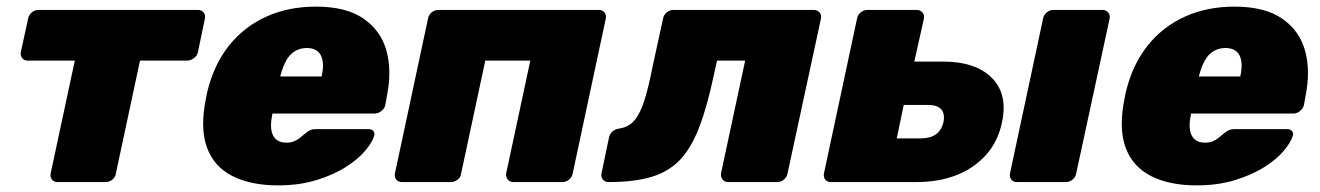

<svg xmlns="http://www.w3.org/2000/svg" viewBox="-20 -550 3986 580"><path d="M154 0Q143 0 137 -7.5Q131 -15 133 -26L206 -367H63Q53 -367 47 -374.5Q41 -382 43 -393L65 -494Q67 -505 76 -512.5Q85 -520 96 -520H578Q589 -520 595 -512.5Q601 -505 599 -494L578 -393Q576 -382 566 -374.5Q556 -367 546 -367H403L330 -26Q329 -15 319.5 -7.5Q310 0 300 0Z M820 10Q737 10 681.5 -18.5Q626 -47 605 -105Q584 -163 602 -252Q603 -256 604 -262.5Q605 -269 606 -272Q626 -355 672 -412.5Q718 -470 785 -500Q852 -530 934 -530Q1026 -530 1078.5 -493.5Q1131 -457 1147.5 -396.5Q1164 -336 1149 -261L1144 -233Q1142 -223 1132.5 -215Q1123 -207 1112 -207H803Q803 -207 802.5 -205Q802 -203 802 -201Q797 -177 799.5 -158.5Q802 -140 813.5 -129.5Q825 -119 845 -119Q858 -119 868 -123Q878 -127 886 -133.5Q894 -140 901 -146Q912 -155 918.5 -157.5Q925 -160 936 -160H1093Q1103 -160 1108 -154Q1113 -148 1110 -139Q1105 -121 1084 -95.5Q1063 -70 1025.5 -46Q988 -22 936 -6Q884 10 820 10ZM827 -319H952V-321Q958 -348 954.5 -367Q951 -386 939 -395.5Q927 -405 907 -405Q887 -405 871 -395.5Q855 -386 844.5 -367Q834 -348 827 -321Z M1194 0Q1183 0 1177 -7.5Q1171 -15 1173 -26L1273 -494Q1275 -505 1284 -512.5Q1293 -520 1304 -520H1789Q1800 -520 1806 -512.5Q1812 -505 1810 -494L1710 -26Q1708 -15 1699 -7.5Q1690 0 1679 0H1531Q1520 0 1514 -7.5Q1508 -15 1509 -26L1582 -367H1446L1373 -26Q1372 -15 1362.5 -7.5Q1353 0 1342 0Z M1818 0Q1808 0 1801.5 -7.5Q1795 -15 1797 -26L1820 -136Q1826 -158 1852 -162Q1880 -166 1897.5 -187.5Q1915 -209 1927.5 -249.5Q1940 -290 1951 -347L1983 -494Q1985 -505 1994 -512.5Q2003 -520 2014 -520H2438Q2449 -520 2455.5 -512.5Q2462 -505 2460 -494L2359 -26Q2357 -15 2348 -7.5Q2339 0 2328 0H2180Q2169 0 2163 -7.5Q2157 -15 2158 -26L2231 -367H2146L2137 -326Q2117 -231 2093 -167.5Q2069 -104 2034.5 -67.5Q2000 -31 1947.5 -15.5Q1895 0 1818 0Z M2490 0Q2479 0 2473 -7.5Q2467 -15 2469 -26L2569 -494Q2571 -505 2580 -512.5Q2589 -520 2600 -520H2749Q2760 -520 2766.5 -512.5Q2773 -505 2771 -494L2742 -364H2828Q2927 -364 2976 -315Q3025 -266 3007 -181Q2995 -123 2959 -82.5Q2923 -42 2869.5 -21Q2816 0 2748 0ZM2689 -132H2761Q2790 -132 2807 -144Q2824 -156 2830 -181Q2835 -206 2823.5 -219.5Q2812 -233 2782 -233H2710ZM3052 0Q3041 0 3035 -7.5Q3029 -15 3031 -26L3131 -494Q3133 -505 3142 -512.5Q3151 -520 3162 -520H3310Q3321 -520 3327.5 -512.5Q3334 -505 3332 -494L3231 -26Q3229 -15 3220 -7.5Q3211 0 3200 0Z M3595 10Q3512 10 3456.5 -18.5Q3401 -47 3380 -105Q3359 -163 3377 -252Q3378 -256 3379 -262.5Q3380 -269 3381 -272Q3401 -355 3447 -412.5Q3493 -470 3560 -500Q3627 -530 3709 -530Q3801 -530 3853.5 -493.5Q3906 -457 3922.5 -396.5Q3939 -336 3924 -261L3919 -233Q3917 -223 3907.5 -215Q3898 -207 3887 -207H3578Q3578 -207 3577.5 -205Q3577 -203 3577 -201Q3572 -177 3574.5 -158.5Q3577 -140 3588.5 -129.5Q3600 -119 3620 -119Q3633 -119 3643 -123Q3653 -127 3661 -133.5Q3669 -140 3676 -146Q3687 -155 3693.5 -157.5Q3700 -160 3711 -160H3868Q3878 -160 3883 -154Q3888 -148 3885 -139Q3880 -121 3859 -95.5Q3838 -70 3800.5 -46Q3763 -22 3711 -6Q3659 10 3595 10ZM3602 -319H3727V-321Q3733 -348 3729.5 -367Q3726 -386 3714 -395.5Q3702 -405 3682 -405Q3662 -405 3646 -395.5Q3630 -386 3619.5 -367Q3609 -348 3602 -321Z"/></svg>

Font: Rubik Light ExtraBold
Style: Italic
Weight: 800
Italic angle: -12°
Version: Version 2.104